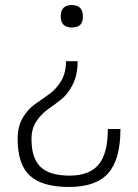

<svg xmlns="http://www.w3.org/2000/svg" viewBox="-20 -522 548 762"><path d="M288 -279Q288 -225 269 -187Q250 -149 223.5 -128Q197 -107 170 -88Q143 -69 124 -40Q105 -11 105 30Q105 106 141 140.5Q177 175 256 175Q335 175 371.5 131Q408 87 408 -10H458Q458 111 409.5 165.5Q361 220 254 220Q147 220 98.5 175Q50 130 50 30Q50 -20 70 -54Q90 -88 118 -108Q146 -128 174 -147.5Q202 -167 222 -199.5Q242 -232 242 -279ZM265 -413Q221 -413 221 -457Q221 -502 265 -502Q309 -502 309 -457Q309 -434 298.5 -423.5Q288 -413 265 -413Z"/></svg>

Font: Fivo Sans Light
Style: Regular
Weight: 300
Designer: Alexander Slobzheninov
Foundry: Alexander Slobzheninov
Version: 1.0